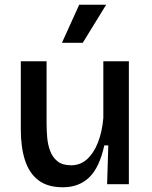

<svg xmlns="http://www.w3.org/2000/svg" viewBox="-20 -779 641 812"><path d="M246 13Q181 13 142 -17Q103 -47 85.5 -102Q68 -157 68 -230V-520H177V-257Q177 -230 179.5 -199Q182 -168 192 -141Q202 -114 223 -97Q244 -80 281 -80Q320 -80 348.5 -106Q377 -132 394.5 -177Q412 -222 417 -280V-520H525V0H433L438 -164H421Q401 -71 357.5 -29Q314 13 246 13ZM330 -598H242L315 -759H429Z"/></svg>

Font: Bricolage Grotesque 10pt Medium
Style: Regular
Weight: 500
Designer: Mathieu Triay
Foundry: Atelier Triay
Version: Version 1.000; ttfautohint (v1.8.4.7-5d5b);gftools[0.9.32]